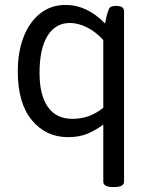

<svg xmlns="http://www.w3.org/2000/svg" viewBox="-20 -549 606 777"><path d="M438 208Q398 208 398 186V-45Q369 -23 335.5 -8.5Q302 6 255 6Q166 6 109 -62.5Q52 -131 52 -260Q52 -339 75.5 -399.5Q99 -460 142.5 -494.5Q186 -529 246 -529Q289 -529 328.5 -510.5Q368 -492 405 -454Q408 -469 411.5 -484Q415 -499 421 -513Q424 -520 431 -522.5Q438 -525 448 -525H452Q482 -525 482 -503V186Q482 208 442 208ZM274 -68Q309 -68 340 -79.5Q371 -91 398 -113V-387Q367 -421 331.5 -438.5Q296 -456 263 -456Q204 -456 172 -403.5Q140 -351 140 -254Q140 -165 173.5 -116.5Q207 -68 274 -68Z"/></svg>

Font: Asap
Style: Regular
Weight: 400
Designer: Pablo Cosgaya
Foundry: Omnibus-Type
Version: Version 3.001